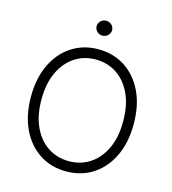

<svg xmlns="http://www.w3.org/2000/svg" viewBox="-131 -1019 1019 1135"><g transform="rotate(15 378.5 -451.0)"><path d="M692.8 -363.6Q692.8 -250 652.5 -166Q612.2 -82 541.2 -36Q470.2 9.9 378.2 9.9Q286.2 9.9 215.4 -36Q144.5 -82 104.2 -166Q63.9 -250 63.9 -363.6Q63.9 -477.3 104.2 -561.3Q144.5 -645.2 215.6 -691.2Q286.6 -737.2 378.2 -737.2Q470.2 -737.2 541.2 -691.2Q612.2 -645.2 652.5 -561.4Q692.8 -477.6 692.8 -363.6ZM628.2 -363.6Q628.2 -461.6 595.5 -531.2Q562.9 -600.9 506.4 -637.8Q449.9 -674.7 378.2 -674.7Q306.8 -674.7 250.4 -637.8Q193.9 -600.9 161 -531.2Q128.2 -461.6 128.2 -363.6Q128.2 -266.3 160.7 -196.6Q193.2 -126.8 249.8 -89.7Q306.5 -52.6 378.2 -52.6Q449.9 -52.6 506.6 -89.5Q563.2 -126.4 595.9 -196.2Q628.6 -266 628.2 -363.6ZM378.2 -821Q358.7 -821 344.8 -834.5Q331 -848 331 -866.5Q331 -885.3 344.8 -898.6Q358.7 -911.9 378.2 -911.9Q397.7 -911.9 411.8 -898.6Q425.8 -885.3 425.8 -866.5Q425.8 -848 411.8 -834.5Q397.7 -821 378.2 -821Z"/></g></svg>

Font: Inter Zeller Light
Style: Regular
Weight: 300
Designer: Rasmus Andersson; Joe Bland
Foundry: zeller
Version: Version 3.015;git-dec3a8cb1